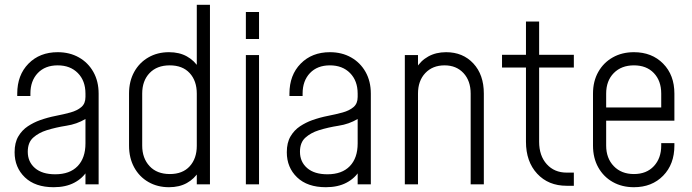

<svg xmlns="http://www.w3.org/2000/svg" viewBox="-20 -770 2892 802"><path d="M204 12Q127 12 84 -29.2Q41 -70.5 41 -134Q41 -174 56.5 -200.2Q72 -226.5 96.2 -242.5Q120.5 -258.5 147 -268Q179.5 -279.5 212.8 -286Q246 -292.5 274.2 -300.2Q302.5 -308 319.8 -322.8Q337 -337.5 337 -365V-379Q337 -432.5 305.2 -464.8Q273.5 -497 221 -497Q168.5 -497 137.8 -464.8Q107 -432.5 107 -379V-369H52V-379Q52 -456.5 99 -504.2Q146 -552 221 -552Q271 -552 309.5 -530.2Q348 -508.5 370 -469.5Q392 -430.5 392 -379V0H337V-71L346 -59Q326 -25.5 290.2 -6.8Q254.5 12 204 12ZM210.5 -42Q271.5 -42 304.2 -76Q337 -110 337 -171V-273Q301 -251.5 257.2 -244.8Q213.5 -238 175 -226Q141.5 -215.5 118.8 -195.2Q96 -175 96 -136Q96 -94 126 -68Q156 -42 210.5 -42Z M686 12Q637.5 12 599.8 -9.8Q562 -31.5 540.5 -70.8Q519 -110 519 -162V-379Q519 -430.5 540.5 -469.5Q562 -508.5 599.8 -530.2Q637.5 -552 686 -552Q729 -552 760.5 -534.5Q792 -517 811 -486L802 -474V-750H857V0H802V-66L811 -54Q792 -23 760.5 -5.5Q729 12 686 12ZM689.5 -43Q743 -43 772.5 -75.5Q802 -108 802 -161V-379Q802 -432.5 772.2 -464.8Q742.5 -497 689 -497Q635.5 -497 604.8 -464.8Q574 -432.5 574 -379V-162Q574 -109 604.8 -76Q635.5 -43 689.5 -43Z M1007 0V-540H1062V0ZM1007 -607V-720H1062V-607Z M1341 12Q1264 12 1221 -29.2Q1178 -70.5 1178 -134Q1178 -174 1193.5 -200.2Q1209 -226.5 1233.2 -242.5Q1257.5 -258.5 1284 -268Q1316.5 -279.5 1349.8 -286Q1383 -292.5 1411.2 -300.2Q1439.5 -308 1456.8 -322.8Q1474 -337.5 1474 -365V-379Q1474 -432.5 1442.2 -464.8Q1410.5 -497 1358 -497Q1305.5 -497 1274.8 -464.8Q1244 -432.5 1244 -379V-369H1189V-379Q1189 -456.5 1236 -504.2Q1283 -552 1358 -552Q1408 -552 1446.5 -530.2Q1485 -508.5 1507 -469.5Q1529 -430.5 1529 -379V0H1474V-71L1483 -59Q1463 -25.5 1427.2 -6.8Q1391.5 12 1341 12ZM1347.5 -42Q1408.5 -42 1441.2 -76Q1474 -110 1474 -171V-273Q1438 -251.5 1394.2 -244.8Q1350.5 -238 1312 -226Q1278.5 -215.5 1255.8 -195.2Q1233 -175 1233 -136Q1233 -94 1263 -68Q1293 -42 1347.5 -42Z M1671 0V-540H1726V-472L1717 -483Q1736.5 -516 1768.8 -534Q1801 -552 1843.5 -552Q1913.5 -552 1957.2 -505Q2001 -458 2001 -379V0H1946V-379Q1946 -432.5 1916 -464.8Q1886 -497 1837 -497Q1787 -497 1756.5 -464.8Q1726 -432.5 1726 -379V0Z M2347 6Q2270.5 6 2223.8 -44.5Q2177 -95 2177 -178V-488H2077V-541H2177V-680H2232V-541H2377V-488H2232V-178Q2232 -119.5 2263.8 -84.2Q2295.5 -49 2347 -49H2377V6Z M2628 12Q2578 12 2539.5 -9.8Q2501 -31.5 2479 -70.8Q2457 -110 2457 -162V-379Q2457 -430.5 2479 -469.5Q2501 -508.5 2539.5 -530.2Q2578 -552 2628 -552Q2703 -552 2750 -504.2Q2797 -456.5 2797 -379V-266H2498V-321H2742V-379Q2742 -432.5 2711.2 -464.8Q2680.5 -497 2628 -497Q2575.5 -497 2543.8 -464.8Q2512 -432.5 2512 -379V-162Q2512 -109 2543.8 -76Q2575.5 -43 2628 -43Q2680.5 -43 2711.2 -76Q2742 -109 2742 -162V-172H2797V-162Q2797 -84 2750 -36Q2703 12 2628 12Z"/></svg>

Font: Mohave Light
Style: Regular
Weight: 300
Designer: Gumpita Rahayu
Foundry: Tokotype
Version: Version 2.003